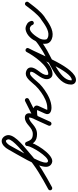

<svg xmlns="http://www.w3.org/2000/svg" viewBox="632 -1260 919 2271"><g transform="rotate(-90 1091.5 -124.5)"><path d="M-21 21C-14.4 33.1 0.8 37.6 13 31C156 -46.9 293.2 -123.6 415.7 -233.4C472.2 -284 629.1 -398.2 629.1 -484.4C629.1 -522.3 599 -564.2 558.9 -564.2C516.5 -564.2 478.3 -521.4 459.9 -486.7C459.9 -486.7 459.9 -486.8 460 -486.9C460 -486.9 460.1 -487 460.1 -487C399.1 -375.7 253.7 -149.5 253.7 -39.9C253.7 -1.6 276.8 28.3 315.5 33.8C317.7 34.1 319.9 34.2 322.1 34.2C408.9 34.2 537.7 -171.9 548.7 -248.4C548.7 -248.4 548.8 -248.8 548.8 -249.1C548.9 -249.4 548.9 -249.7 548.9 -249.7C549.2 -253.4 549.6 -257.1 549.9 -260.7C551 -273.4 536.6 -277.5 523.1 -275.4C509.6 -273.4 497 -265.3 501.9 -253.5C529.9 -185.3 558.2 -146.4 640.7 -146C654.5 -145.9 665.7 -157.1 665.8 -170.9C665.8 -184.7 654.7 -195.9 640.9 -196C640.9 -196 640.9 -196 640.9 -196C579.4 -196.3 568.2 -223.7 548.1 -272.5C543.3 -284.2 531.9 -288.8 521.4 -287.2C510.8 -285.6 501.3 -277.9 500.1 -265.3C499.8 -261.6 499.4 -257.9 499.1 -254.3C499.1 -254.3 499.1 -254.6 499.2 -254.9C499.2 -255.2 499.3 -255.6 499.3 -255.6C491.8 -204.2 377.3 -15.8 322.1 -15.8C322 -15.8 322.6 -15.7 322.5 -15.8C308.5 -17.7 303.7 -26.4 303.7 -39.9C303.7 -81.8 330.5 -133.5 347.8 -170.5C394.6 -270.6 450.8 -366.1 503.9 -463C503.9 -463 504 -463.1 504 -463.1C504.1 -463.2 504.1 -463.3 504.1 -463.3C512.7 -479.6 538.1 -514.2 558.9 -514.2C570.8 -514.2 579.1 -492 579.1 -484.4C579.1 -432.1 417.8 -302.4 382.3 -270.6C262.8 -163.5 128.7 -89 -11 -13C-23.1 -6.4 -27.6 8.8 -21 21Z M616 -171C616 -157.2 627.2 -146 641 -146C742.4 -146.2 774.8 -240 837 -240C843.7 -240 837.2 -244.7 837.2 -241C837.2 -208.8 814.6 -171.6 801.2 -142.3C781.2 -98.3 761.2 -54.3 741.2 -10.3C735.5 2.2 741.1 17 753.7 22.8C766.2 28.5 781 22.9 786.8 10.3C786.8 10.3 786.8 10.3 786.8 10.3C806.8 -33.7 826.8 -77.7 846.8 -121.7C863.4 -158.3 887.2 -200.1 887.2 -241C887.2 -270.9 866.6 -290 837 -290C753.7 -290 725.5 -196.1 641 -196C627.2 -196 616 -184.8 616 -171ZM1064.3 -275.7C1058.1 -288.1 1043.1 -293 1030.7 -286.8C962.4 -252.4 894.1 -217.9 825.7 -183.5C812.1 -176.6 809.5 -162.8 813.9 -151.8C818.3 -140.9 829.8 -132.7 844.4 -137.3C864.1 -143.4 883.4 -146.8 904 -146C904.1 -146 904.5 -146 904.8 -146C905.2 -146 905.6 -146 905.6 -146C913 -146.2 923.4 -146.2 930 -142.4C932.4 -141 929.5 -153.1 928.3 -150.6C928.3 -150.6 928.3 -150.5 928.3 -150.4C928.3 -150.4 928.2 -150.3 928.2 -150.3C913.7 -118.3 899.3 -86.3 884.8 -54.3C884.8 -54.3 884.8 -54.4 884.9 -54.4C884.9 -54.5 884.9 -54.6 884.9 -54.6C858.1 3 905.9 25 954 25C1028.3 25 1104.2 -14.9 1163.4 -56.6C1174.7 -64.5 1177.4 -80.1 1169.4 -91.4C1161.5 -102.7 1145.9 -105.4 1134.6 -97.4C1084.3 -62 1017.5 -25 954 -25C931.8 -25 924.1 -20.3 930.2 -33.4C930.2 -33.4 930.3 -33.5 930.3 -33.6C930.3 -33.6 930.3 -33.7 930.3 -33.7C944.8 -65.7 959.3 -97.7 973.8 -129.7C973.8 -129.7 973.7 -129.6 973.7 -129.6C973.7 -129.5 973.7 -129.4 973.7 -129.4C995.9 -177.1 941.1 -196.9 904.4 -196C904.3 -196 904.7 -196 905.2 -196C905.6 -196 906 -196 906 -196C879.6 -197 854.7 -192.8 829.6 -185C815 -180.5 812.8 -165.5 817.7 -153.4C822.6 -141.2 834.6 -132 848.3 -138.8C916.6 -173.3 984.9 -207.7 1053.3 -242.2C1065.6 -248.4 1070.5 -263.4 1064.3 -275.7Z M1163.3 -56.5C1163.3 -56.5 1163.3 -56.5 1163.3 -56.5C1188.4 -74 1212 -93.5 1234.2 -114.6C1255.5 -134.9 1325.5 -229 1354 -229C1359 -229 1379 -227.1 1379 -219C1379 -170.1 1290.6 -104.7 1290.6 -32C1290.6 4.5 1312.3 37.2 1351.7 37.2C1474 37.2 1605.2 -146.1 1656.2 -245.6C1663.7 -260.2 1656.7 -273.2 1645.8 -279.1C1634.8 -284.9 1620.1 -283.5 1612.1 -269.1C1550.4 -157.7 1383.8 264.6 1281.8 264.6C1276.2 264.6 1276.6 262.1 1276.6 256.3C1276.6 118.7 1570 20 1679.3 -56.5C1690.6 -64.4 1693.4 -80 1685.5 -91.3C1677.6 -102.6 1662 -105.4 1650.7 -97.5C1520.2 -6.1 1226.6 74.4 1226.6 256.3C1226.6 289.3 1247.9 314.6 1281.8 314.6C1427.9 314.6 1583.1 -113.5 1655.9 -244.9C1663.8 -259.2 1656.5 -272.4 1645.4 -278.4C1634.2 -284.3 1619.2 -283 1611.8 -268.4C1571 -189 1449.4 -12.8 1351.7 -12.8C1341.7 -12.8 1340.6 -24.1 1340.6 -32C1340.6 -98.5 1429 -149.5 1429 -219C1429 -259.5 1389.7 -279 1354 -279C1297.4 -279 1247.7 -198.8 1211.5 -162.3C1187.8 -138.5 1162.2 -116.7 1134.7 -97.5C1123.4 -89.6 1120.6 -74 1128.5 -62.7C1136.4 -51.4 1152 -48.6 1163.3 -56.5Z M1678.7 -56.1C1678.7 -56.1 1678.7 -56.1 1678.7 -56.1C1709.5 -76.2 1775 -114.4 1789.9 -147.9C1805.4 -182.8 1851.8 -235.4 1894.5 -231.1C1894.6 -231.1 1893.5 -231.3 1892.4 -231.5C1891.3 -231.7 1890.2 -231.9 1890.3 -231.9C1910.4 -226.3 1924.1 -225.6 1931 -202C1935.5 -186.5 1950.2 -182.8 1962.3 -186.7C1974.4 -190.7 1984 -202.3 1978.5 -217.5C1974.5 -228.7 1969.7 -237.8 1961.6 -246.7C1961.6 -246.7 1961.4 -247 1961.1 -247.2C1960.9 -247.4 1960.7 -247.7 1960.7 -247.7C1954.8 -253.5 1948.8 -259.2 1941.9 -263.8C1941.9 -263.8 1942.1 -263.7 1942.3 -263.5C1942.5 -263.4 1942.7 -263.2 1942.7 -263.2C1853.7 -328 1767.6 -208.7 1729.4 -142.5C1729.3 -142.5 1729.3 -142.4 1729.2 -142.2C1729.1 -142.1 1729 -141.9 1729 -141.9C1711.1 -108.9 1703.8 -65.8 1711.5 -28.9C1719.7 10 1757.3 29.6 1793.2 36.5C1793.2 36.5 1793.3 36.6 1793.4 36.6C1793.5 36.6 1793.6 36.6 1793.6 36.6C1877.3 51.5 1961.1 -11.4 2025.4 -56.5C2036.7 -64.5 2039.4 -80.1 2031.5 -91.4C2023.5 -102.7 2007.9 -105.4 1996.6 -97.5C1946.5 -62.2 1869 -0.7 1802.4 -12.6C1802.4 -12.6 1802.5 -12.6 1802.6 -12.6C1802.7 -12.6 1802.8 -12.5 1802.8 -12.5C1788.7 -15.3 1764 -22.5 1760.5 -39.1C1755.1 -64.5 1760.7 -95.4 1773 -118.1C1773 -118.1 1772.9 -117.9 1772.8 -117.8C1772.7 -117.6 1772.6 -117.5 1772.6 -117.5C1792 -151.1 1859.2 -262.1 1913.3 -222.8C1913.3 -222.8 1913.5 -222.6 1913.7 -222.5C1913.9 -222.3 1914.1 -222.2 1914.1 -222.2C1918.3 -219.4 1921.8 -215.8 1925.3 -212.3C1925.3 -212.3 1925.1 -212.6 1924.9 -212.8C1924.6 -213 1924.4 -213.3 1924.4 -213.3C1928.2 -209.1 1929.7 -205.5 1931.5 -200.5C1937 -185.3 1951.1 -181.4 1962.8 -185.2C1974.4 -189.1 1983.5 -200.5 1979 -216C1966.8 -257.7 1941.6 -269.5 1903.7 -280.1C1903.7 -280.1 1902.6 -280.3 1901.6 -280.5C1900.6 -280.7 1899.5 -280.9 1899.5 -280.9C1833.7 -287.5 1768.9 -224 1744.1 -168.1C1737 -151.9 1672.6 -111.8 1651.3 -97.9C1639.8 -90.4 1636.5 -74.9 1644.1 -63.3C1651.6 -51.8 1667.1 -48.5 1678.7 -56.1Z M1990.6 -61.2C1998.6 -49.9 2014.2 -47.3 2025.5 -55.3C2097.1 -106.2 2148.4 -180.1 2201.7 -248.7C2210.2 -259.6 2208.2 -275.3 2197.3 -283.7C2186.4 -292.2 2170.7 -290.2 2162.3 -279.3C2112.1 -214.8 2063.8 -143.9 1996.5 -96C1985.3 -88 1982.6 -72.4 1990.6 -61.2Z"/></g></svg>

Font: FRB American Cursive Guidelines Semibold
Style: Italic
Weight: 600
Italic angle: -25°
Version: Version 2.0;Modular Font Editor K font №1